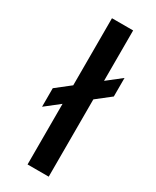

<svg xmlns="http://www.w3.org/2000/svg" viewBox="-218 -919 794 978"><g transform="rotate(30 178.5 -430.0)"><path d="M131 0H255.5V-454.5L338.5 -519.5V-628.5L255.5 -563.5V-860H131V-465.5L48 -400.5V-291.5L131 -356.5Z"/></g></svg>

Font: Spartan SemiBold
Style: Regular
Weight: 600
Designer: Matt Bailey, Mirko Velimirovic
Foundry: Matt Bailey
Version: Version 1.003; ttfautohint (v1.8.3)